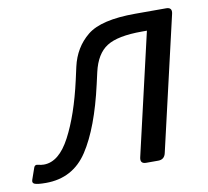

<svg xmlns="http://www.w3.org/2000/svg" viewBox="-99 -583 718 662"><g transform="rotate(-10 260.0 -252.5)"><path d="M-29.3 3.9Q-38.1 0 -34.2 -10.7L-20 -51.3Q-16.6 -61 -5.9 -58.1Q4.9 -55.2 14.6 -55.2Q67.4 -55.2 106.9 -130.1Q146.5 -205.1 172.9 -322.3L183.1 -368.2Q197.8 -433.6 246.3 -473.1Q294.9 -512.7 414.6 -512.7H522.9Q544.9 -512.7 540 -490.7L431.6 -22Q426.8 0 404.8 0H362.8Q340.8 0 345.7 -22L444.3 -448.2H426.8Q341.8 -448.2 303.5 -423.8Q265.1 -399.4 251 -337.4L241.7 -296.4Q208.5 -149.4 157 -70.6Q105.5 8.3 10.7 8.3Q-20 8.3 -29.3 3.9Z"/></g></svg>

Font: Istok
Style: Italic
Weight: 500
Italic angle: -13°
Designer: Andrey V. Panov
Foundry: Andrey V. Panov
Version: Version 1.0.3